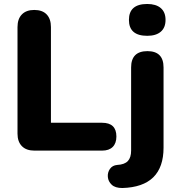

<svg xmlns="http://www.w3.org/2000/svg" viewBox="-20 -757 898 965"><path d="M153 0Q112 0 90 -22.5Q68 -45 68 -85V-621Q68 -662 90 -684.5Q112 -707 152 -707Q193 -707 214.5 -684.5Q236 -662 236 -621V-140H493Q565 -140 565 -71Q565 -37 546.5 -18.5Q528 0 493 0ZM595 188Q559 188 541.5 171.5Q524 155 522 132.5Q520 110 532.5 92Q545 74 569 72Q606 70 622.5 52.5Q639 35 639 0V-418Q639 -500 721 -500Q802 -500 802 -418V-15Q802 182 595 188ZM720 -577Q628 -577 628 -657Q628 -737 720 -737Q764 -737 788 -716.5Q812 -696 812 -657Q812 -618 788 -597.5Q764 -577 720 -577Z"/></svg>

Font: Chiron GoRound TC EB
Style: Regular
Weight: 700
Designer: Ryoko NISHIZUKA 西塚涼子 (kana, bopomofo & ideographs); Paul D. Hunt (Latin, Greek & Cyrillic); Sandoll Communications 산돌커뮤니
Foundry: Adobe
Version: Version 1.000;hotconv 1.1.1;makeotfexe 2.6.0